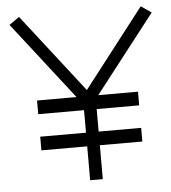

<svg xmlns="http://www.w3.org/2000/svg" viewBox="-50 -710 674 756"><g transform="rotate(-5 287.5 -332.5)"><path d="M276 0V-134H95V-188H276V-277H95V-331H251L13 -637L53 -665L294 -355L534 -665L575 -637L337 -331H494V-277H326V-188H494V-134H326V0Z"/></g></svg>

Font: Lil Grotesk Light
Style: Regular
Weight: 300
Designer: Bastien Sozeau
Foundry: NBR — Bastien Sozeau
Version: Version 3.003; ttfautohint (v1.8.4.7-5d5b);gftools[0.9.33]